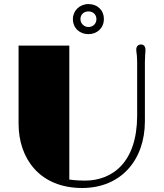

<svg xmlns="http://www.w3.org/2000/svg" viewBox="-20 -915 807 944"><path d="M71.3 -306.6C71.3 -136.2 174.8 9.3 383.8 9.3C574.7 9.3 691.9 -127.9 692.4 -317.9V-609.9C692.4 -622.1 692.9 -634.8 693.8 -647C694.3 -655.8 695.3 -662.6 695.3 -670.4C695.3 -684.1 688.5 -696.3 673.8 -696.3C659.2 -696.3 649.9 -687 649.9 -670.9C649.9 -665.5 650.9 -657.2 652.8 -644C653.3 -634.8 654.3 -622.6 654.3 -608.9V-344.2C653.3 -119.6 535.6 -26.9 396.5 -26.9C380.4 -26.9 347.7 -28.3 320.8 -32.2V-690.9H71.3ZM414.6 -747.1C457 -747.1 490.7 -776.9 490.7 -821.3C490.7 -865.2 459 -895 415 -895C371.6 -895 338.4 -862.3 338.4 -821.3C338.4 -776.4 372.1 -747.1 414.6 -747.1ZM414.6 -782.2C393.6 -782.2 375.5 -799.3 375.5 -821.3C375.5 -842.8 391.6 -858.9 414.6 -858.9C438 -858.9 454.1 -842.8 454.1 -821.3C454.1 -797.4 436.5 -782.2 414.6 -782.2Z"/></svg>

Font: Limelight
Style: Regular
Weight: 400
Designer: Nicole Fally
Foundry: Nicole Fally
Version: Version 1.002